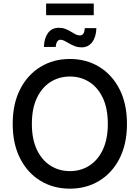

<svg xmlns="http://www.w3.org/2000/svg" viewBox="-20 -1077 805 1106"><path d="M382.8 9.8Q288.1 9.8 213.6 -35.2Q139.2 -80.1 96.2 -163.8Q53.2 -247.6 53.2 -363.3Q53.2 -479.5 96.2 -563.2Q139.2 -647 213.6 -692.1Q288.1 -737.3 382.8 -737.3Q477.1 -737.3 551.3 -692.1Q625.5 -647 668.5 -563.2Q711.4 -479.5 711.4 -363.3Q711.4 -247.6 668.5 -163.8Q625.5 -80.1 551.3 -35.2Q477.1 9.8 382.8 9.8ZM382.8 -91.3Q444.8 -91.3 494.1 -122.6Q543.5 -153.8 572.3 -214.6Q601.1 -275.4 601.1 -363.3Q601.1 -452.1 572.3 -512.9Q543.5 -573.7 494.1 -605Q444.8 -636.2 382.8 -636.2Q320.3 -636.2 270.8 -604.7Q221.2 -573.2 192.4 -512.5Q163.6 -451.7 163.6 -363.3Q163.6 -275.4 192.4 -214.8Q221.2 -154.3 270.8 -122.8Q320.3 -91.3 382.8 -91.3ZM449.7 -804.2Q429.7 -804.2 412.1 -810.8Q394.5 -817.4 379.4 -826.2Q364.3 -835 351.6 -841.6Q338.9 -848.1 328.6 -848.1Q315.4 -848.1 308.6 -835.7Q301.8 -823.2 300.8 -806.6H232.9Q234.4 -856.4 256.3 -886.7Q278.3 -917 319.3 -917Q339.8 -917 356.7 -910.4Q373.5 -903.8 387.7 -895Q401.9 -886.2 414.6 -879.6Q427.2 -873 439.9 -873Q453.6 -873 460.2 -883.1Q466.8 -893.1 468.8 -915H535.2Q533.7 -863.8 511 -834Q488.3 -804.2 449.7 -804.2ZM520 -1056.6V-989.3H245.6V-1056.6Z"/></svg>

Font: Inter 16pt Medium
Style: Regular
Weight: 500
Version: Version 4.001;git-66647c0bb